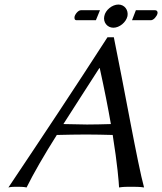

<svg xmlns="http://www.w3.org/2000/svg" viewBox="-20 -822 714 845"><path d="M230 -228C268 -229 324 -230 359 -230C397 -230 438 -229 476 -228C497 -97 503 -19 504 3C522 0 538 0 555 0C572 0 598 0 614 3C586 -98 526 -439 481 -658H453C310 -436 165 -218 17 3C30 0 42 0 53 0C64 0 86 0 97 3C127 -58 175 -141 230 -228ZM468 -276C435 -275 393 -274 363 -274C334 -274 291 -276 259 -276C313 -361 369 -447 417 -522H419C440 -427 456 -345 468 -276ZM439 -751C433 -724 452 -700 479 -700C506 -700 535 -724 541 -751C546 -778 528 -802 501 -802C474 -802 444 -778 439 -751ZM578 -777 561 -733H644C656 -733 670 -750 673 -762C675 -769 672 -777 662 -777ZM402 -733 420 -777H336C324 -777 310 -759 308 -748C307 -741 308 -733 317 -733Z"/></svg>

Font: Libertinus Sans
Style: Italic
Weight: 400
Italic angle: -12°
Designer: Philipp H. Poll, Khaled Hosny
Foundry: Caleb Maclennan
Version: Version 7.050;RELEASE